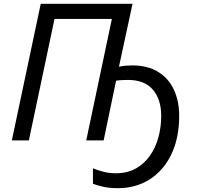

<svg xmlns="http://www.w3.org/2000/svg" viewBox="-20 -734 1040 1004"><path d="M596 250Q556 250 524 243.5Q492 237 466 227V146Q495 158 524 165Q553 172 586 172Q646 172 690.5 147Q735 122 764.5 79.5Q794 37 808.5 -16.5Q823 -70 823 -128Q823 -214 779.5 -265Q736 -316 650 -316Q632 -316 615 -315Q598 -314 587 -312L522 0H431L565 -635H265L131 0H42L193 -714H673L602 -385Q619 -389 636.5 -390.5Q654 -392 670 -392Q753 -392 808 -357.5Q863 -323 890 -263.5Q917 -204 917 -128Q917 -13 876.5 72Q836 157 763.5 203.5Q691 250 596 250Z"/></svg>

Font: Noto IKEA Latin
Style: Italic
Weight: 400
Italic angle: -12°
Designer: Monotype Design Team
Foundry: Monotype Imaging Inc.
Version: Version 1.0